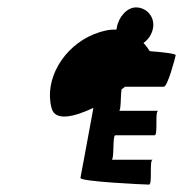

<svg xmlns="http://www.w3.org/2000/svg" viewBox="-20 -750 494 518"><path d="M119 -459C128 -422 179 -434 232 -459C216 -370 198 -276 197 -270C195 -260 372 -252 382 -252C392 -252 382 -319 392 -319H281C289 -319 283 -385 291 -385H397C407 -385 397 -451 407 -451H301C307 -451 305 -492 308 -509C311 -511 315 -514 317 -516H422C432 -516 452 -591 454 -601C455 -605 423 -609 384 -612C379 -620 373 -628 367 -634C381 -644 390 -658 393 -675C398 -705 375 -730 347 -730C323 -730 300 -705 295 -675L294 -670C276 -671 257 -667 234 -658C150 -624 99 -535 119 -459Z"/></svg>

Font: Ampere
Style: SCCndIta
Weight: 400
Version: Version 1